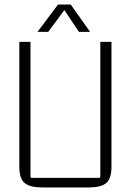

<svg xmlns="http://www.w3.org/2000/svg" viewBox="-20 -819 575 844"><path d="M370 5H165Q113 5 89 -14Q65 -33 65 -85V-635H114V-44Q114 -37 121 -37H414Q421 -37 421 -44V-635H470V-85Q470 -33 446.5 -14Q423 5 370 5ZM291 -799 376 -679H327L260 -779H266L192 -679H145L235 -799Z"/></svg>

Font: Gemunu Libre ExtraLight ExtraLight
Style: Regular
Weight: 250
Version: Version 1.100